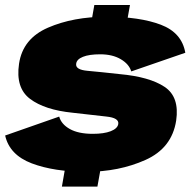

<svg xmlns="http://www.w3.org/2000/svg" viewBox="-22 -710 741 746"><path d="M327.5 -593.5 465.5 -593 483 -690.5H344.5ZM218.5 15H356.5L373.5 -79.5H235ZM314 -42.5Q440 -42.5 543 -88.5Q646 -134.5 662.5 -241.5Q676 -333.5 617.5 -372.5Q559 -411.5 443.5 -422Q367 -430.5 318.5 -434.8Q270 -439 274 -462.5Q276 -479.5 300.2 -489.2Q324.5 -499 367.5 -499Q415 -499 447.2 -480Q479.5 -461 488 -432.5L698 -505Q684.5 -583 602.8 -614Q521 -645 392 -645Q262.5 -645 164.5 -602.5Q66.5 -560 52 -462.5Q38 -368.5 94.8 -325.8Q151.5 -283 260 -272Q340.5 -262.5 391 -257.2Q441.5 -252 437.5 -228Q434.5 -210.5 408.2 -200.2Q382 -190 338.5 -190Q282.5 -190 249.2 -208.8Q216 -227.5 208 -257L-2 -183.5Q15 -108 101.5 -75.2Q188 -42.5 314 -42.5Z"/></svg>

Font: Anybody Black
Style: Italic
Weight: 900
Italic angle: -10°
Designer: Tyler Finck
Foundry: Etcetera Type Company
Version: Version 1.113;gftools[0.9.25]